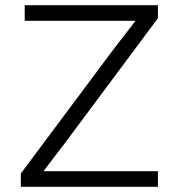

<svg xmlns="http://www.w3.org/2000/svg" viewBox="-20 -718 690 738"><path d="M60 0V-51L416 -528L501 -638H360H75V-698H587V-648L231 -170L147 -60H287H587V0Z"/></svg>

Font: Azeret Mono Thin ExtraLight
Style: Regular
Weight: 250
Version: Version 1.002